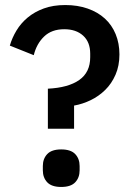

<svg xmlns="http://www.w3.org/2000/svg" viewBox="-20 -730 527 762"><path d="M170 -219V-378Q251 -382 294.5 -412.5Q338 -443 338 -503V-517Q338 -563 310 -588.5Q282 -614 235 -614Q185 -614 155 -585Q125 -556 114 -511L19 -549Q28 -580 45.5 -609Q63 -638 90 -660.5Q117 -683 154 -696.5Q191 -710 239 -710Q288 -710 328 -696Q368 -682 396 -656.5Q424 -631 439 -594.5Q454 -558 454 -514Q454 -469 438.5 -433.5Q423 -398 397.5 -373Q372 -348 340 -332.5Q308 -317 274 -311V-219ZM223 12Q185 12 167.5 -6.5Q150 -25 150 -54V-71Q150 -100 167.5 -118.5Q185 -137 223 -137Q261 -137 278.5 -118.5Q296 -100 296 -71V-54Q296 -25 278.5 -6.5Q261 12 223 12Z"/></svg>

Font: IBM Plex Sans Thai Medm
Style: Regular
Weight: 500
Designer: Mike Abbink, Paul van der Laan, Pieter van Rosmalen, Ben Mitchell, Mark Frömberg
Foundry: Bold Monday
Version: Version 1.2